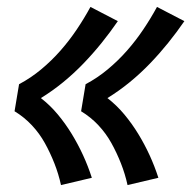

<svg xmlns="http://www.w3.org/2000/svg" viewBox="-20 -622 552 554"><path d="M348 -88Q341 -120 329 -150.5Q317 -181 301.5 -209Q286 -237 264 -260.5Q242 -284 214 -301L227 -379Q261 -397 291 -422Q321 -447 346.5 -476Q372 -505 393.5 -537Q415 -569 433 -602L512 -561Q490 -529 465 -498Q440 -467 412.5 -438.5Q385 -410 354.5 -385Q324 -360 290 -339Q317 -318 339 -291.5Q361 -265 379 -235.5Q397 -206 411.5 -174.5Q426 -143 437 -109ZM156 -88Q149 -120 137 -150.5Q125 -181 109.5 -209Q94 -237 72 -260.5Q50 -284 22 -301L35 -379Q69 -397 99 -422Q129 -447 154.5 -476Q180 -505 201.5 -537Q223 -569 241 -602L320 -561Q298 -529 273 -498Q248 -467 220.5 -438.5Q193 -410 162.5 -385Q132 -360 98 -339Q125 -318 147 -291.5Q169 -265 187 -235.5Q205 -206 219.5 -174.5Q234 -143 245 -109Z"/></svg>

Font: Iosevka SS04 Extrabold Oblique
Style: Regular
Weight: 800
Italic angle: -9°
Monospace: yes
Designer: Belleve Invis
Foundry: Belleve Invis
Version: Version 19.0.0; ttfautohint (v1.8.4)